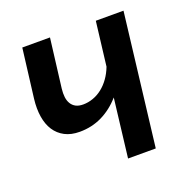

<svg xmlns="http://www.w3.org/2000/svg" viewBox="-98 -604 683 697"><g transform="rotate(-20 243.5 -255.0)"><path d="M450 -510 389 0H282L309 -226Q277.5 -190 237.8 -170.5Q198 -151 151 -151Q117.5 -151 93.8 -163.5Q70 -176 55.5 -198.2Q41 -220.5 36 -251.8Q31 -283 35.5 -320.5L59 -510H166L142.5 -320.5Q140.5 -303 142.2 -288.2Q144 -273.5 150.5 -262.8Q157 -252 168.2 -246Q179.5 -240 196.5 -240Q216 -240 235 -246.8Q254 -253.5 270.5 -266.5Q287 -279.5 300.2 -298Q313.5 -316.5 322.5 -340L343 -510Z"/></g></svg>

Font: Lato SemiBold
Style: Italic
Weight: 600
Italic angle: -7°
Designer: Lukasz Dziedzic with Adam Twardoch and Botio Nikoltchev
Foundry: tyPoland Lukasz Dziedzic
Version: Version 2.015; 2015-08-06; http://www.latofonts.com/